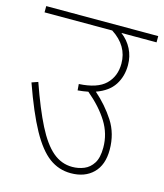

<svg xmlns="http://www.w3.org/2000/svg" viewBox="-97 -696 659 770"><g transform="rotate(15 232.5 -311.0)"><path d="M0 -622H465V-596H319Q347 -575 362.5 -544.5Q378 -514 378 -478Q378 -431 355 -395.5Q332 -360 281 -342Q329 -300 362 -249Q395 -198 395 -131Q395 -68 360.5 -34Q326 0 268 0Q218 0 178 -29.5Q138 -59 100.5 -127Q63 -195 22 -311L48 -320Q84 -217 117 -152Q150 -87 186 -56.5Q222 -26 267 -26Q293 -26 316 -35.5Q339 -45 353.5 -68Q368 -91 368 -133Q368 -190 337.5 -239Q307 -288 252 -334Q232 -330 209 -328L207 -354Q283 -358 317 -391Q351 -424 351 -477Q351 -551 281 -596H0Z"/></g></svg>

Font: Noto Sans Devanagari UI SemiCondensed Thin
Style: Regular
Weight: 100
Width: 4
Designer: Jelle Bosma - Monotype Design Team
Foundry: Monotype Imaging Inc.
Version: Version 2.004